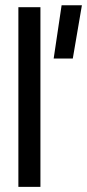

<svg xmlns="http://www.w3.org/2000/svg" viewBox="-20 -728 339 748"><path d="M220 -707.6 189.1 -500H263.6L299.1 -707.6ZM51.6 -700V0H137.5V-700Z"/></svg>

Font: Overused Grotesk Light
Style: Regular
Weight: 300
Designer: RandomMaerks
Version: Version 0.005